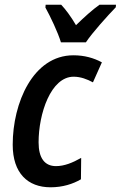

<svg xmlns="http://www.w3.org/2000/svg" viewBox="-20 -786 513 816"><path d="M239 -606H345C372 -647 439 -721 472 -755L473 -766H403C372 -744 339 -714 303 -679C282 -715 259 -746 240 -766H174L173 -754C194 -716 226 -649 239 -606ZM195 10C246 10 290 -4 324 -24L325 -115C288 -94 253 -80 218 -80C170 -80 144 -114 144 -181C144 -303 196 -460 293 -460C323 -460 351 -449 375 -436L413 -521C378 -540 338 -551 292 -551C120 -551 34 -348 34 -171C34 -50 98 10 195 10Z"/></svg>

Font: Noto Sans Display SemiCondensed Medium
Style: Italic
Weight: 500
Width: 4
Italic angle: -12°
Designer: Monotype Design Team
Foundry: Monotype Imaging Inc.
Version: Version 1.900